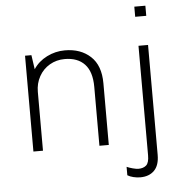

<svg xmlns="http://www.w3.org/2000/svg" viewBox="-60 -777 972 1020"><g transform="rotate(-5 426.5 -267.0)"><path d="M495 -329V0H445V-314Q445 -395 407.5 -435Q370 -475 301 -475Q257 -475 221 -454Q185 -433 164.5 -396Q144 -359 144 -314V0H93V-511H127L138 -435Q164 -475 209.5 -498Q255 -521 306 -521Q390 -521 442.5 -472.5Q495 -424 495 -329ZM753 -666H694V-720H753ZM749 75Q749 131 721.5 158.5Q694 186 647 186Q629 186 610.5 181.5Q592 177 579 169V124Q592 130 611 135Q630 140 641 140Q667 140 682.5 126.5Q698 113 698 73V-511H749Z"/></g></svg>

Font: Chivo Thin
Style: Regular
Weight: 100
Designer: Hector Gatti
Foundry: Omnibus-Type
Version: Version 1.007